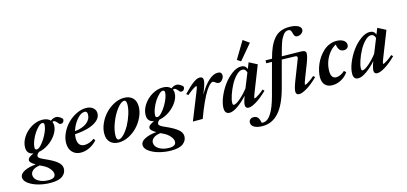

<svg xmlns="http://www.w3.org/2000/svg" viewBox="-153 -1287 4434 2094"><g transform="rotate(-15 2064.0 -240.0)"><path d="M214.4 244.6Q144 244.6 77.1 226.6Q10.3 208.5 -33 176.3Q-76.2 144 -76.2 106.9Q-76.2 66.9 -25.4 40.8Q25.4 14.6 105.5 7.8Q45.4 -28.3 45.4 -51.8Q45.4 -70.8 60.8 -84.5Q76.2 -98.1 113.3 -114.3Q41 -126 41 -199.2Q41 -258.8 78.4 -315.9Q115.7 -373 175.5 -408.7Q235.4 -444.3 297.4 -444.3Q359.4 -444.3 389.6 -410.2Q420.4 -434.1 452.6 -434.1Q467.8 -434.1 485.6 -424.3Q503.4 -414.6 516.1 -401.9Q523.4 -395.5 523.4 -389.2Q523.4 -370.6 512.7 -359.1Q502 -347.7 483.9 -347.7Q473.1 -347.7 464.4 -358.4Q433.6 -397.5 417 -397Q409.7 -397.5 401.9 -391.6Q410.2 -374 410.2 -353.5Q410.2 -303.2 375.7 -251Q341.3 -198.7 286.6 -161.6Q231.9 -124.5 175.3 -115.2Q147.9 -93.3 147.9 -72.3Q147.9 -59.6 164.8 -48.1Q181.6 -36.6 214.4 -22.5Q302.7 15.6 346.7 51Q390.6 86.4 390.6 129.4Q390.6 178.7 348.4 211.7Q306.2 244.6 214.4 244.6ZM163.6 -147.5Q184.1 -147.5 219.5 -189Q254.9 -230.5 283 -289.1Q311 -347.7 311 -389.6Q311 -409.7 288.1 -409.7Q271 -409.7 245.6 -385.3Q220.2 -360.8 196.8 -325.4Q173.3 -290 156.7 -246.1Q140.1 -202.1 140.1 -167Q140.1 -147.5 163.6 -147.5ZM39.1 109.9Q39.1 154.3 85.9 182.4Q132.8 210.4 199.7 210.4Q275.9 210.4 275.9 159.7Q275.9 130.9 247.6 97.9Q219.2 64.9 178.2 45.9Q159.2 37.1 145.5 29.8Q90.8 37.1 64.9 59.3Q39.1 81.5 39.1 109.9Z M619.1 11.2Q559.1 11.2 522.5 -26.4Q485.8 -64 485.8 -130.4Q485.8 -186 513.2 -243.7Q540.5 -301.3 583.3 -345Q626 -388.7 681.9 -416.7Q737.8 -444.8 791.5 -444.8Q841.8 -444.8 871.3 -419.7Q900.9 -394.5 900.9 -356.4Q900.9 -311.5 861.3 -277.1Q821.8 -242.7 756.1 -223.6Q690.4 -204.6 605.5 -199.2Q600.6 -172.4 600.6 -152.3Q600.6 -105.5 620.8 -82.3Q641.1 -59.1 677.2 -59.1Q701.2 -59.1 732.2 -69.3Q763.2 -79.6 786.1 -99.1L801.8 -79.1Q767.6 -38.1 718 -13.4Q668.5 11.2 619.1 11.2ZM768.6 -408.7Q725.1 -408.7 679.9 -355.5Q634.8 -302.2 613.3 -231.4Q699.2 -240.7 748.3 -278.3Q797.4 -315.9 797.4 -372.1Q797.4 -408.7 768.6 -408.7Z M1046.4 11.2Q984.4 11.2 949.2 -23.4Q914.1 -58.1 914.1 -121.1Q914.1 -178.7 941.2 -238Q968.3 -297.4 1011 -342.5Q1053.7 -387.7 1109.6 -416.3Q1165.5 -444.8 1220.2 -444.8Q1283.7 -444.8 1319.1 -409.9Q1354.5 -375 1354.5 -311.5Q1354.5 -254.4 1327.1 -195.3Q1299.8 -136.2 1257.1 -91.1Q1214.4 -45.9 1158 -17.3Q1101.6 11.2 1046.4 11.2ZM1052.2 -20.5Q1078.6 -20.5 1112.3 -56.2Q1146 -91.8 1174.1 -143.1Q1202.1 -194.3 1221.7 -256.1Q1241.2 -317.9 1241.2 -365.7Q1241.2 -413.1 1216.8 -413.1Q1181.6 -413.1 1136.2 -355.2Q1090.8 -297.4 1058.8 -215.1Q1026.9 -132.8 1026.9 -68.4Q1026.9 -20.5 1052.2 -20.5Z M1575.7 244.6Q1505.4 244.6 1438.5 226.6Q1371.6 208.5 1328.4 176.3Q1285.2 144 1285.2 106.9Q1285.2 66.9 1335.9 40.8Q1386.7 14.6 1466.8 7.8Q1406.7 -28.3 1406.7 -51.8Q1406.7 -70.8 1422.1 -84.5Q1437.5 -98.1 1474.6 -114.3Q1402.3 -126 1402.3 -199.2Q1402.3 -258.8 1439.7 -315.9Q1477.1 -373 1536.9 -408.7Q1596.7 -444.3 1658.7 -444.3Q1720.7 -444.3 1751 -410.2Q1781.7 -434.1 1814 -434.1Q1829.1 -434.1 1846.9 -424.3Q1864.7 -414.6 1877.4 -401.9Q1884.8 -395.5 1884.8 -389.2Q1884.8 -370.6 1874 -359.1Q1863.3 -347.7 1845.2 -347.7Q1834.5 -347.7 1825.7 -358.4Q1794.9 -397.5 1778.3 -397Q1771 -397.5 1763.2 -391.6Q1771.5 -374 1771.5 -353.5Q1771.5 -303.2 1737.1 -251Q1702.6 -198.7 1647.9 -161.6Q1593.3 -124.5 1536.6 -115.2Q1509.3 -93.3 1509.3 -72.3Q1509.3 -59.6 1526.1 -48.1Q1543 -36.6 1575.7 -22.5Q1664.1 15.6 1708 51Q1752 86.4 1752 129.4Q1752 178.7 1709.7 211.7Q1667.5 244.6 1575.7 244.6ZM1524.9 -147.5Q1545.4 -147.5 1580.8 -189Q1616.2 -230.5 1644.3 -289.1Q1672.4 -347.7 1672.4 -389.6Q1672.4 -409.7 1649.4 -409.7Q1632.3 -409.7 1606.9 -385.3Q1581.5 -360.8 1558.1 -325.4Q1534.7 -290 1518.1 -246.1Q1501.5 -202.1 1501.5 -167Q1501.5 -147.5 1524.9 -147.5ZM1400.4 109.9Q1400.4 154.3 1447.3 182.4Q1494.1 210.4 1561 210.4Q1637.2 210.4 1637.2 159.7Q1637.2 130.9 1608.9 97.9Q1580.6 64.9 1539.6 45.9Q1520.5 37.1 1506.8 29.8Q1452.1 37.1 1426.3 59.3Q1400.4 81.5 1400.4 109.9Z M1882.3 0 1997.1 -286.1Q2022.5 -348.1 2022.5 -359.9Q2022.5 -363.8 2018.1 -363.8Q2012.7 -363.8 2000.2 -357.7Q1987.8 -351.6 1963.1 -334.2Q1938.5 -316.9 1908.7 -291.5L1890.1 -308.6Q1954.1 -377 1999.3 -410.9Q2044.4 -444.8 2076.2 -444.8Q2115.2 -444.8 2115.2 -406.7Q2115.2 -372.6 2084 -294.4L2067.4 -252.4Q2120.6 -345.2 2175 -395Q2229.5 -444.8 2279.3 -444.8Q2303.2 -444.8 2314.2 -434.3Q2325.2 -423.8 2325.2 -401.4Q2325.2 -380.4 2306.6 -357.2Q2288.1 -334 2266.6 -334Q2248 -334 2224.6 -353Q2211.4 -362.8 2203.1 -362.8Q2188.5 -362.8 2169.2 -344.7Q2149.9 -326.7 2124 -287.4Q2098.1 -248 2064.2 -174.3Q2030.3 -100.6 1993.2 0Z M2560.5 -498 2519.5 -525.9 2635.7 -719.2 2705.6 -669.9ZM2296.9 11.2Q2242.2 11.2 2242.2 -53.2Q2242.2 -107.9 2270.5 -177Q2298.8 -246.1 2341.6 -304.9Q2384.3 -363.8 2439.2 -404.3Q2494.1 -444.8 2542.5 -444.8Q2592.8 -444.8 2609.4 -398.9L2636.7 -467.3L2727.5 -419.9L2618.2 -142.1Q2595.7 -87.4 2595.7 -74.7Q2595.7 -70.3 2599.1 -70.3Q2604.5 -70.3 2616.2 -75.7Q2627.9 -81.1 2652.3 -97.9Q2676.8 -114.7 2707 -140.6L2723.6 -123Q2655.8 -56.6 2599.9 -22.7Q2543.9 11.2 2511.2 11.2Q2474.6 11.2 2474.6 -26.4Q2474.6 -58.6 2501 -127.4Q2447.3 -67.4 2391.4 -28.1Q2335.4 11.2 2296.9 11.2ZM2349.1 -84.5Q2349.1 -71.8 2352.3 -66.2Q2355.5 -60.5 2363.8 -60.5Q2387.2 -60.5 2436.3 -102.1Q2485.4 -143.6 2530.3 -201.7L2595.2 -363.3Q2584 -407.2 2548.3 -407.2Q2515.1 -407.2 2478 -369.1Q2440.9 -331.1 2413.3 -278.8Q2385.7 -226.6 2367.4 -172.1Q2349.1 -117.7 2349.1 -84.5Z M2607.4 244.6Q2547.9 244.6 2513.7 225.6Q2479.5 206.5 2479.5 173.3Q2479.5 151.9 2493.7 138.4Q2507.8 125 2533.2 125Q2562.5 125 2579.3 144Q2596.2 163.1 2603.5 206.5Q2610.8 208.5 2620.1 208.5Q2719.2 208.5 2787.1 -44.9L2883.8 -405.3L2819.8 -406.7L2820.3 -439.5L2893.1 -438.5L2893.6 -439.9Q2913.1 -512.7 2935.5 -563.2Q2958 -613.8 2989.5 -651.6Q3021 -689.5 3063.7 -707.3Q3106.4 -725.1 3162.6 -725.1Q3223.1 -725.1 3258.8 -707.3Q3294.4 -689.5 3294.4 -660.6Q3294.4 -638.7 3273.9 -621.3Q3253.4 -604 3227.1 -604Q3205.6 -604 3196 -617.2Q3186.5 -630.4 3182.1 -652.3Q3177.7 -672.4 3169.4 -682.9Q3161.1 -693.4 3143.1 -693.4Q3126.5 -693.4 3111.3 -684.3Q3096.2 -675.3 3084 -657.5Q3071.8 -639.6 3062 -621.3Q3052.2 -603 3043.2 -575.4Q3034.2 -547.9 3028.8 -529.5Q3023.4 -511.2 3016.1 -483.9L3002.9 -436.5L3217.8 -433.1Q3249 -432.6 3261.5 -423.6Q3273.9 -414.6 3273.9 -396Q3273.9 -361.8 3243.2 -283.2L3188 -142.1Q3166.5 -85.4 3166.5 -74.2Q3166.5 -70.3 3170.4 -70.3Q3175.8 -70.3 3187.5 -75.7Q3199.2 -81.1 3223.6 -97.9Q3248 -114.7 3278.3 -140.6L3295.4 -123Q3226.1 -55.2 3170.2 -22Q3114.3 11.2 3081.5 11.2Q3045.4 11.2 3045.4 -26.4Q3045.4 -60.1 3076.7 -141.1L3163.6 -363.8Q3176.8 -397.9 3143.1 -398.4L2993.7 -402.3L2912.1 -97.7Q2865.2 76.2 2790 160.4Q2714.8 244.6 2607.4 244.6Z M3457 11.2Q3403.3 11.2 3374.5 -20Q3345.7 -51.3 3345.7 -108.4Q3345.7 -140.1 3354.2 -177.2Q3362.8 -214.4 3378.7 -252Q3394.5 -289.6 3418.9 -324.2Q3443.4 -358.9 3472.9 -385.7Q3502.4 -412.6 3540.8 -428.7Q3579.1 -444.8 3620.6 -444.8Q3667 -444.8 3698 -425.3Q3729 -405.8 3729 -373.5Q3729 -351.6 3714.8 -338.4Q3700.7 -325.2 3675.8 -325.2Q3646 -325.2 3628.9 -344.7Q3611.8 -364.3 3604.5 -408.7Q3559.1 -384.3 3525.6 -339.8Q3492.2 -295.4 3476.3 -245.6Q3460.4 -195.8 3460.4 -146.5Q3460.4 -62 3520 -62Q3541.5 -62 3568.4 -74.2Q3595.2 -86.4 3615.7 -106.9L3637.2 -88.4Q3608.4 -43.5 3559.1 -16.1Q3509.8 11.2 3457 11.2Z M3749.5 11.2Q3694.8 11.2 3694.8 -53.2Q3694.8 -107.9 3723.1 -177Q3751.5 -246.1 3794.2 -304.9Q3836.9 -363.8 3891.8 -404.3Q3946.8 -444.8 3995.1 -444.8Q4045.4 -444.8 4062 -398.9L4089.4 -467.3L4180.2 -419.9L4070.8 -142.1Q4048.3 -87.4 4048.3 -74.7Q4048.3 -70.3 4051.8 -70.3Q4057.1 -70.3 4068.8 -75.7Q4080.6 -81.1 4105 -97.9Q4129.4 -114.7 4159.7 -140.6L4176.3 -123Q4108.4 -56.6 4052.5 -22.7Q3996.6 11.2 3963.9 11.2Q3927.2 11.2 3927.2 -26.4Q3927.2 -58.6 3953.6 -127.4Q3899.9 -67.4 3844 -28.1Q3788.1 11.2 3749.5 11.2ZM3801.8 -84.5Q3801.8 -71.8 3804.9 -66.2Q3808.1 -60.5 3816.4 -60.5Q3839.8 -60.5 3888.9 -102.1Q3938 -143.6 3982.9 -201.7L4047.9 -363.3Q4036.6 -407.2 4001 -407.2Q3967.8 -407.2 3930.7 -369.1Q3893.6 -331.1 3866 -278.8Q3838.4 -226.6 3820.1 -172.1Q3801.8 -117.7 3801.8 -84.5Z"/></g></svg>

Font: Elstob
Style: Bold Italic
Weight: 700
Italic angle: -20°
Designer: Peter S. Baker
Version: Version 1.015